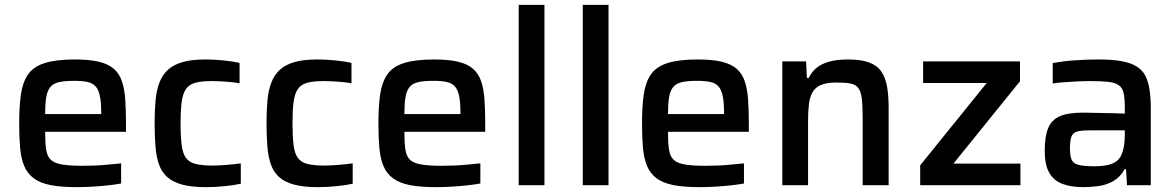

<svg xmlns="http://www.w3.org/2000/svg" viewBox="-20 -763 4840 791"><path d="M296 8Q231 8 188 -0.5Q145 -9 119 -28.5Q93 -48 80 -78.5Q67 -109 63 -152.5Q59 -196 59 -254Q59 -323 66 -373Q73 -423 95 -455.5Q117 -488 163.5 -503Q210 -518 288 -518Q349 -518 388 -508.5Q427 -499 449.5 -479Q472 -459 482.5 -427.5Q493 -396 496 -352.5Q499 -309 499 -254V-220H166Q166 -175 170 -147.5Q174 -120 188.5 -105.5Q203 -91 234.5 -85.5Q266 -80 320 -80Q343 -80 370.5 -81Q398 -82 427 -85Q456 -88 479 -90V-7Q457 -3 426 0.5Q395 4 361 6Q327 8 296 8ZM397 -277V-296Q397 -341 391.5 -367.5Q386 -394 373.5 -407.5Q361 -421 339.5 -425.5Q318 -430 286 -430Q246 -430 222.5 -424.5Q199 -419 187 -404Q175 -389 170.5 -362.5Q166 -336 166 -293H415Z M828 8Q769 8 730.5 -2.5Q692 -13 669 -33.5Q646 -54 635 -85.5Q624 -117 620.5 -159.5Q617 -202 617 -256Q617 -309 621 -351Q625 -393 637.5 -424.5Q650 -456 673 -476.5Q696 -497 733 -507.5Q770 -518 826 -518Q862 -518 901.5 -514Q941 -510 967 -504V-420Q945 -424 912.5 -426.5Q880 -429 853 -429Q810 -429 784.5 -422Q759 -415 746 -396Q733 -377 728.5 -343Q724 -309 724 -255Q724 -200 728.5 -165Q733 -130 746.5 -112Q760 -94 786 -87.5Q812 -81 855 -81Q880 -81 911.5 -83.5Q943 -86 972 -90V-6Q945 0 905 4Q865 8 828 8Z M1289 8Q1230 8 1191.5 -2.5Q1153 -13 1130 -33.5Q1107 -54 1096 -85.5Q1085 -117 1081.5 -159.5Q1078 -202 1078 -256Q1078 -309 1082 -351Q1086 -393 1098.5 -424.5Q1111 -456 1134 -476.5Q1157 -497 1194 -507.5Q1231 -518 1287 -518Q1323 -518 1362.5 -514Q1402 -510 1428 -504V-420Q1406 -424 1373.5 -426.5Q1341 -429 1314 -429Q1271 -429 1245.5 -422Q1220 -415 1207 -396Q1194 -377 1189.5 -343Q1185 -309 1185 -255Q1185 -200 1189.5 -165Q1194 -130 1207.5 -112Q1221 -94 1247 -87.5Q1273 -81 1316 -81Q1341 -81 1372.5 -83.5Q1404 -86 1433 -90V-6Q1406 0 1366 4Q1326 8 1289 8Z M1776 8Q1711 8 1668 -0.5Q1625 -9 1599 -28.5Q1573 -48 1560 -78.5Q1547 -109 1543 -152.5Q1539 -196 1539 -254Q1539 -323 1546 -373Q1553 -423 1575 -455.5Q1597 -488 1643.5 -503Q1690 -518 1768 -518Q1829 -518 1868 -508.5Q1907 -499 1929.5 -479Q1952 -459 1962.5 -427.5Q1973 -396 1976 -352.5Q1979 -309 1979 -254V-220H1646Q1646 -175 1650 -147.5Q1654 -120 1668.5 -105.5Q1683 -91 1714.5 -85.5Q1746 -80 1800 -80Q1823 -80 1850.5 -81Q1878 -82 1907 -85Q1936 -88 1959 -90V-7Q1937 -3 1906 0.5Q1875 4 1841 6Q1807 8 1776 8ZM1877 -277V-296Q1877 -341 1871.5 -367.5Q1866 -394 1853.5 -407.5Q1841 -421 1819.5 -425.5Q1798 -430 1766 -430Q1726 -430 1702.5 -424.5Q1679 -419 1667 -404Q1655 -389 1650.5 -362.5Q1646 -336 1646 -293H1895Z M2117 0V-743H2223V0Z M2381 0V-743H2487V0Z M2862 8Q2797 8 2754 -0.5Q2711 -9 2685 -28.5Q2659 -48 2646 -78.5Q2633 -109 2629 -152.5Q2625 -196 2625 -254Q2625 -323 2632 -373Q2639 -423 2661 -455.5Q2683 -488 2729.5 -503Q2776 -518 2854 -518Q2915 -518 2954 -508.5Q2993 -499 3015.5 -479Q3038 -459 3048.5 -427.5Q3059 -396 3062 -352.5Q3065 -309 3065 -254V-220H2732Q2732 -175 2736 -147.5Q2740 -120 2754.5 -105.5Q2769 -91 2800.5 -85.5Q2832 -80 2886 -80Q2909 -80 2936.5 -81Q2964 -82 2993 -85Q3022 -88 3045 -90V-7Q3023 -3 2992 0.5Q2961 4 2927 6Q2893 8 2862 8ZM2963 -277V-296Q2963 -341 2957.5 -367.5Q2952 -394 2939.5 -407.5Q2927 -421 2905.5 -425.5Q2884 -430 2852 -430Q2812 -430 2788.5 -424.5Q2765 -419 2753 -404Q2741 -389 2736.5 -362.5Q2732 -336 2732 -293H2981Z M3203 0V-510H3301L3304 -442H3312Q3324 -467 3344 -483.5Q3364 -500 3396 -509Q3428 -518 3474 -518Q3528 -518 3561 -505.5Q3594 -493 3611 -468Q3628 -443 3634.5 -406Q3641 -369 3641 -319V0H3534V-277Q3534 -327 3530.5 -356.5Q3527 -386 3516 -400.5Q3505 -415 3483.5 -419Q3462 -423 3426 -423Q3386 -423 3362.5 -413Q3339 -403 3327.5 -383Q3316 -363 3312.5 -333Q3309 -303 3309 -263V0Z M3771 0V-82L4045 -421H3783V-510H4182V-428L3908 -89H4184V0Z M4443 8Q4391 8 4355.5 -6Q4320 -20 4302 -52.5Q4284 -85 4284 -141Q4284 -200 4298 -234.5Q4312 -269 4346 -284Q4380 -299 4442 -299Q4452 -299 4471.5 -298.5Q4491 -298 4516.5 -297.5Q4542 -297 4567.5 -296.5Q4593 -296 4614 -295V-319Q4614 -358 4609 -380Q4604 -402 4588.5 -412.5Q4573 -423 4544 -426Q4515 -429 4469 -429Q4447 -429 4417.5 -427.5Q4388 -426 4360 -424Q4332 -422 4317 -419V-503Q4358 -511 4407 -514.5Q4456 -518 4505 -518Q4562 -518 4600.5 -511Q4639 -504 4663 -489Q4687 -474 4699 -450Q4711 -426 4716 -392.5Q4721 -359 4721 -316V0H4623L4619 -66H4613Q4596 -34 4567.5 -17.5Q4539 -1 4506 3.5Q4473 8 4443 8ZM4490 -78Q4515 -78 4535.5 -81.5Q4556 -85 4571.5 -93.5Q4587 -102 4596 -117Q4605 -134 4609.5 -156Q4614 -178 4614 -208V-226H4468Q4435 -226 4417.5 -221Q4400 -216 4394 -200Q4388 -184 4388 -151Q4388 -120 4395 -104.5Q4402 -89 4424.5 -83.5Q4447 -78 4490 -78Z"/></svg>

Font: Saira Thin Medium
Style: Regular
Weight: 500
Version: Version 1.101